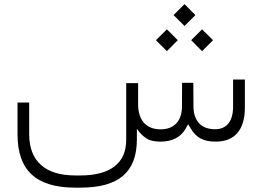

<svg xmlns="http://www.w3.org/2000/svg" viewBox="-20 -675 1250 915"><path d="M638.2 -278.8H581.5V-8.3C581.5 103.5 504.4 161.1 363.3 161.1H338.4C196.3 161.1 119.1 93.8 119.1 -35.2V-186.5H63.5V-34.7C63.5 137.2 152.3 219.2 338.4 219.2H363.3C546.4 219.2 632.3 145 632.3 -10.7V-61C648.4 -39.6 657.2 -29.8 674.8 -17.6C691.9 -5.4 712.9 -0.5 742.7 0C800.8 0 841.3 -20.5 864.3 -61.5L876.5 -83L889.6 -62C915 -19 949.2 0 1007.8 0C1097.7 0 1147 -55.7 1147 -162.6V-295.9H1090.8V-166.5C1090.8 -98.6 1061.5 -59.1 1004.9 -59.1C939 -59.1 902.3 -98.6 901.9 -168.5L901.4 -280.3H847.7L847.2 -167.5C847.2 -99.1 810.1 -58.6 745.6 -58.6C676.8 -58.6 638.2 -101.6 638.2 -179.2ZM775.4 -431.2 827.1 -483.4 775.4 -535.2 723.1 -483.4ZM942.9 -431.2 995.1 -483.4 942.9 -535.2 891.1 -483.4ZM859.4 -551.3 911.1 -603 859.4 -655.3 807.1 -603Z"/></svg>

Font: Shabnam Thin
Style: Regular
Weight: 100
Foundry: DejaVu fonts team - Redesigned by Saber Rastikerdar - Based on Vazir font
Version: Version 5.0.1